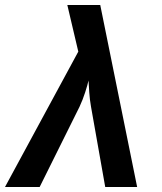

<svg xmlns="http://www.w3.org/2000/svg" viewBox="-28 -750 648 770"><path d="M-8 0 286 -543 242 -730H374L522 0H394L337 -322Q332 -350 330 -379.5Q328 -409 327 -427Q323 -409 313.5 -379.5Q304 -350 291 -322L131 0Z"/></svg>

Font: JetBrains Mono NL
Style: Bold Italic
Weight: 700
Italic angle: -9°
Designer: Philipp Nurullin, Konstantin Bulenkov
Foundry: JetBrains
Version: Version 2.304; ttfautohint (v1.8.4.7-5d5b)